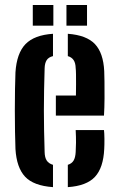

<svg xmlns="http://www.w3.org/2000/svg" viewBox="-20 -743 474 770"><path d="M42 -145.5Q41 -175 40.2 -216Q39.5 -257 39.5 -301.2Q39.5 -345.5 40.2 -385.5Q41 -425.5 42 -453Q47 -529.5 82.2 -566Q117.5 -602.5 192.5 -607.5V-518Q174.5 -513.5 167 -501.5Q159.5 -489.5 159 -469.5Q157.5 -424 156.8 -382.2Q156 -340.5 156 -300.2Q156 -260 156.8 -219Q157.5 -178 159 -133Q159.5 -111 167.5 -99Q175.5 -87 192.5 -82V7.5Q114.5 2 80.5 -34.5Q46.5 -71 42 -145.5ZM252 7.5V-82Q268 -87 275.2 -99.2Q282.5 -111.5 283.5 -133.5Q284.5 -148.5 284.8 -170.8Q285 -193 283.5 -221.5H397Q398.5 -210 398.8 -185.8Q399 -161.5 398 -145.5Q394.5 -70 360.8 -33.8Q327 2.5 252 7.5ZM204 -279.5V-360H284.5Q285 -383 285 -405.5Q285 -428 284.8 -445.2Q284.5 -462.5 283.5 -469.5Q283 -490.5 275.2 -502Q267.5 -513.5 252 -518V-607.5Q327 -602 360.8 -566.2Q394.5 -530.5 398 -457.5Q398.5 -445.5 399 -415.8Q399.5 -386 399.2 -349Q399 -312 397 -279.5ZM246.5 -640V-723H329V-640ZM111.5 -640V-723H194V-640Z"/></svg>

Font: Big Shoulders Stencil Text Thin
Style: Bold
Weight: 700
Version: Version 2.001